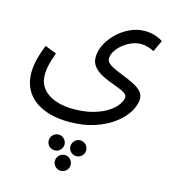

<svg xmlns="http://www.w3.org/2000/svg" viewBox="-134 -526 1029 1163"><g transform="rotate(15 380.0 56.0)"><path d="M30 1Q30 -23 34.5 -50.5Q39 -78 48.5 -109.5Q58 -141 72 -176L144 -148Q134 -120 126.5 -95Q119 -70 115.5 -48Q112 -26 112 -6Q112 33 128.5 62Q145 91 175 110.5Q205 130 245 140Q285 150 331 150Q403 150 457 134.5Q511 119 547 95Q583 71 600.5 45Q618 19 618 -1Q618 -15 601 -26Q584 -37 557 -47Q530 -57 500 -68.5Q470 -80 443 -96Q416 -112 399 -134.5Q382 -157 382 -188Q382 -229 402.5 -269.5Q423 -310 458.5 -344Q494 -378 538 -398.5Q582 -419 629 -419Q671 -419 701 -407.5Q731 -396 744 -386L711 -315Q694 -323 673 -330Q652 -337 629 -337Q600 -337 570.5 -325Q541 -313 516.5 -293Q492 -273 477 -249Q462 -225 462 -201Q462 -184 479.5 -170Q497 -156 525 -144Q553 -132 584.5 -119.5Q616 -107 644 -92.5Q672 -78 689.5 -59Q707 -40 707 -14Q707 23 682 66Q657 109 608 146.5Q559 184 488.5 208Q418 232 326 232Q263 232 209.5 218Q156 204 115.5 175.5Q75 147 52.5 103.5Q30 60 30 1ZM356 531Q335 531 320.5 516.5Q306 502 306 482Q306 462 320.5 447Q335 432 356 432Q376 432 390.5 447Q405 462 405 482Q405 502 390.5 516.5Q376 531 356 531ZM288 421Q267 421 252.5 406.5Q238 392 238 372Q238 352 252.5 337Q267 322 288 322Q308 322 322.5 337Q337 352 337 372Q337 392 322.5 406.5Q308 421 288 421ZM424 421Q403 421 388.5 406.5Q374 392 374 372Q374 352 388.5 337Q403 322 424 322Q444 322 458.5 337Q473 352 473 372Q473 392 458.5 406.5Q444 421 424 421Z"/></g></svg>

Font: Farlight84_Sys_V01
Style: Regular
Weight: 400
Designer: Ryoko NISHIZUKA  (kana, bopomofo & ideographs); Paul D. Hunt (Latin, Greek & Cyrillic); Sandoll Communications , Soo-you
Foundry: Adobe
Version: Version 2.004;October 29, 2024;FontCreator 14.0.0.2814 64-bi